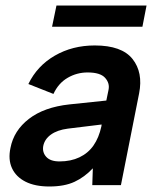

<svg xmlns="http://www.w3.org/2000/svg" viewBox="-20 -672 567 697"><path d="M315 0 317 -61Q287 -29 250.5 -12Q214 5 159 5Q107 5 72.5 -12.5Q38 -30 23.5 -61.5Q9 -93 18 -135Q30 -198 85 -240.5Q140 -283 232 -293L366 -307L374 -346Q379 -370 361.5 -389.5Q344 -409 298 -409Q259 -409 225.5 -389.5Q192 -370 174 -331L83 -367Q115 -433 179 -470Q243 -507 324 -507Q422 -507 461 -458Q500 -409 485 -333L419 0ZM349 -220 226 -205Q188 -200 165 -183.5Q142 -167 137 -142Q133 -119 148 -102.5Q163 -86 196 -86Q237 -86 268.5 -101Q300 -116 319.5 -144Q339 -172 348 -213ZM185 -652H512L497 -575H169Z"/></svg>

Font: Albert Sans SemiBold
Style: Italic
Weight: 600
Italic angle: -11.25°
Designer: Andreas Rasmussen
Foundry: a.Foundry
Version: Version 1.025